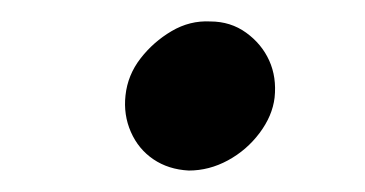

<svg xmlns="http://www.w3.org/2000/svg" viewBox="-20 -341 340 179"><path d="M97 -252Q95 -234 102 -218Q109 -202 123 -192.5Q137 -183 156 -182Q175 -182 192.5 -191.5Q210 -201 222 -217Q234 -233 236 -250Q238 -269 231 -284.5Q224 -300 209.5 -310.5Q195 -321 176 -321Q157 -322 140 -312Q123 -302 111 -286.5Q99 -271 97 -252Z"/></svg>

Font: Jost Medium
Style: Italic
Weight: 500
Italic angle: -5°
Version: Version 3.710